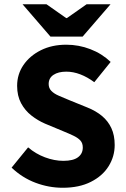

<svg xmlns="http://www.w3.org/2000/svg" viewBox="-20 -875 596 907"><path d="M276.2 12Q210.7 12 147.9 -11.6Q85.2 -35.1 34.8 -83.1L112.8 -178.9Q147.8 -148.6 192.3 -131.9Q236.8 -115.2 279.5 -115.2Q325.8 -115.2 348.4 -132.1Q371.1 -148.9 371.1 -178.1Q371.1 -199.1 359.5 -211.5Q347.9 -224 326.9 -234Q306 -244 277.2 -255.7L192.5 -291Q158.5 -305.7 128.3 -329.3Q98.2 -352.9 79.5 -387.6Q60.9 -422.3 60.9 -469.5Q60.9 -523.9 90.7 -567.7Q120.5 -611.4 172.8 -637.6Q225.1 -663.8 293.1 -663.8Q352.2 -663.8 406.9 -642.7Q461.6 -621.7 502.7 -582.5L425.4 -486.7Q392.9 -510.9 359.5 -523.7Q326.1 -536.5 293.1 -536.5Q255.4 -536.5 232.7 -521.4Q209.9 -506.3 209.9 -478.1Q209.9 -458.5 222.8 -445.4Q235.6 -432.2 258.5 -422.5Q281.5 -412.8 309.5 -401L392.5 -367.3Q433 -351.1 461.7 -327.3Q490.4 -303.4 506.1 -269.7Q521.8 -236.1 521.8 -190Q521.8 -135.9 493.1 -89.8Q464.4 -43.7 409.2 -15.9Q354.1 12 276.2 12ZM218.4 -702.1 86.7 -854.7H199.8L292.4 -789.8H296.4L388.9 -854.7H502L370.3 -702.1Z"/></svg>

Font: Source Sans 3 VF
Style: Regular
Weight: 200
Designer: Paul D. Hunt
Foundry: Adobe
Version: Version 3.046;hotconv 1.0.118;makeotfexe 2.5.65603